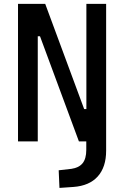

<svg xmlns="http://www.w3.org/2000/svg" viewBox="-20 -713 626 968"><path d="M70.8 0V-693.4H208L404.3 -163.1H415.5V-693.4H515.1V46.9Q515.1 129.4 472.9 176.5Q430.7 223.6 350.6 229.5L279.8 234.4L275.9 145.5L340.3 138.2Q377.9 132.8 396.5 109.9Q415 86.9 415 43V0H377.9L181.6 -530.3H170.4V0Z"/></svg>

Font: Caskaydia Cove Medium
Style: Regular
Weight: 500
Monospace: yes
Designer: Aaron Bell
Foundry: Saja Typeworks
Version: Version 4.300; ttfautohint (v1.8.3)